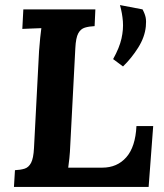

<svg xmlns="http://www.w3.org/2000/svg" viewBox="-20 -737 646 757"><path d="M35 0 39 -66Q61 -67 77 -72Q93 -77 102.5 -95Q112 -113 114 -153L134 -536Q136 -563 138.5 -588Q141 -613 143 -626Q127 -625 103 -624.5Q79 -624 68 -623L72 -700H356L353 -634Q331 -633 314.5 -628Q298 -623 288.5 -605.5Q279 -588 277 -547L257 -164Q256 -137 253.5 -113Q251 -89 249 -76H383Q442 -76 478 -117Q514 -158 518 -240H584L566 0ZM465 -475 426 -504Q451 -549 459 -585Q467 -621 464.5 -653Q462 -685 453 -717L542 -700Q552 -681 554.5 -667Q557 -653 555 -633Q551 -591 525 -549.5Q499 -508 465 -475Z"/></svg>

Font: Lora
Style: Italic
Weight: 400
Italic angle: -3°
Designer: Olga Karpushina, Alexei Vanyashin (Cyrillic)
Foundry: Cyreal
Version: Version 3.008